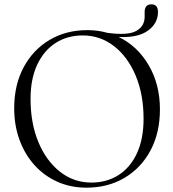

<svg xmlns="http://www.w3.org/2000/svg" viewBox="-20 -852 799 886"><path d="M383.5 -713Q431.5 -713 475.5 -700.5Q571 -687.5 609.2 -709.5Q647.5 -731.5 647.5 -775V-796.5Q647.5 -832 678.5 -832Q709 -832 709 -796.5Q709 -744 662.5 -710.5Q616 -677 527.5 -681.5Q614.5 -639.5 666.2 -551Q718 -462.5 718 -347.5Q718 -239.5 674.8 -158.2Q631.5 -77 555 -31.5Q478.5 14 379 14Q306 14 245 -13.2Q184 -40.5 139.2 -90Q94.5 -139.5 70 -206.5Q45.5 -273.5 45.5 -352.5Q45.5 -460 88.8 -541Q132 -622 208.2 -667.5Q284.5 -713 383.5 -713ZM642.5 -304Q642.5 -416.5 606 -503.2Q569.5 -590 506 -639.2Q442.5 -688.5 361.5 -688.5Q291 -688.5 236.8 -653.8Q182.5 -619 151.8 -553.5Q121 -488 121 -396Q121 -282.5 157.5 -195.5Q194 -108.5 257.5 -59Q321 -9.5 402 -9.5Q472.5 -9.5 527 -44.2Q581.5 -79 612 -145Q642.5 -211 642.5 -304Z"/></svg>

Font: Fraunces 72pt S000 Light
Style: Regular
Weight: 300
Version: Version 1.000; ttfautohint (v1.8.3)